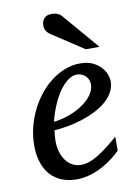

<svg xmlns="http://www.w3.org/2000/svg" viewBox="-84 -787 603 854"><g transform="rotate(-10 217.0 -360.0)"><path d="M328.1 -394Q328.1 -403.8 324.2 -413.3Q320.3 -422.9 313.5 -430.2Q306.6 -437.5 296.4 -442.1Q286.1 -446.8 273.9 -446.8Q257.3 -446.8 242.2 -438Q227.1 -429.2 213.1 -414.6Q199.2 -399.9 187.3 -380.9Q175.3 -361.8 165.8 -340.8Q156.2 -319.8 148.9 -298.3Q141.6 -276.9 137.2 -257.8Q168.9 -260.7 202.9 -272.5Q236.8 -284.2 264.6 -302.5Q292.5 -320.8 310.3 -344.2Q328.1 -367.7 328.1 -394ZM417 -393.1Q417 -365.7 404.3 -342.8Q391.6 -319.8 369.9 -301.3Q348.1 -282.7 319.6 -268.3Q291 -253.9 259.5 -243.9Q228 -233.9 195.3 -227.8Q162.6 -221.7 132.8 -220.2Q131.3 -210.4 130.1 -196.8Q128.9 -183.1 128.9 -173.8Q128.9 -146.5 135.5 -123.5Q142.1 -100.6 154.5 -83.7Q167 -66.9 184.6 -57.4Q202.1 -47.9 224.1 -47.9Q257.8 -47.9 298.3 -72.3Q338.9 -96.7 394 -145V-82Q379.9 -68.4 359.4 -52Q338.9 -35.6 312.7 -21.2Q286.6 -6.8 255.9 2.7Q225.1 12.2 190.9 12.2Q175.8 12.2 158 9.3Q140.1 6.3 122.6 -1.2Q105 -8.8 88.6 -22Q72.3 -35.2 59.8 -55.4Q47.4 -75.7 39.8 -103.8Q32.2 -131.8 32.2 -169.9Q32.2 -209.5 41.7 -248.8Q51.3 -288.1 68.6 -324Q85.9 -359.9 110.4 -390.9Q134.8 -421.9 164.1 -444.6Q193.4 -467.3 226.8 -480.2Q260.3 -493.2 295.9 -493.2Q330.6 -493.2 353.8 -481.7Q377 -470.2 391.1 -454.1Q405.3 -438 411.1 -420.9Q417 -403.8 417 -393.1ZM332.5 -550.8 187.5 -646Q177.2 -652.8 170.9 -662.8Q164.6 -672.9 164.6 -688Q164.6 -695.3 166.7 -703.1Q168.9 -710.9 174.1 -717.3Q179.2 -723.6 187.7 -727.8Q196.3 -731.9 209.5 -731.9Q220.2 -731.9 227.8 -730Q235.4 -728 241.2 -724.9Q247.1 -721.7 251.7 -717Q256.3 -712.4 260.7 -707L394.5 -550.8Z"/></g></svg>

Font: Charis SIL Eur
Style: Italic
Weight: 400
Italic angle: -11°
Foundry: SIL International
Version: Version 5.000